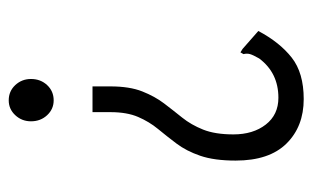

<svg xmlns="http://www.w3.org/2000/svg" viewBox="-158 -547 716 440"><g transform="rotate(90 200.0 -327.0)"><path d="M178 -222Q178 -266 189.5 -295Q201 -324 217 -345Q233 -366 249.5 -386.5Q266 -407 277 -434.5Q288 -462 288 -504Q288 -549 265.5 -578Q243 -607 204 -607Q147 -607 114 -563Q106 -549 104 -542Q102 -535 104 -527L100 -520L92 -525L51 -561Q77 -610 112 -637.5Q147 -665 207 -665Q270 -665 309 -625.5Q348 -586 348 -509Q348 -460 337 -428Q326 -396 309 -373.5Q292 -351 275.5 -331Q259 -311 248 -285.5Q237 -260 237 -222V-181H178ZM210 11Q189 11 175 -4Q161 -19 161 -40Q161 -62 175 -77Q189 -92 210 -92Q230 -92 244 -77Q258 -62 258 -40Q258 -19 244 -4Q230 11 210 11Z"/></g></svg>

Font: Inconsolata Condensed
Style: Regular
Weight: 400
Width: 3
Monospace: yes
Designer: Raph Levien, Cyreal, Brenton Simpson
Foundry: Raph Levien, Cyreal, Google
Version: Version 3.000; ttfautohint (v1.8.2.53-6de2)